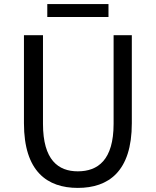

<svg xmlns="http://www.w3.org/2000/svg" viewBox="-20 -905 761 938"><path d="M360 13C510 13 624 -67 624 -303V-733H535V-300C535 -123 458 -68 360 -68C265 -68 190 -123 190 -300V-733H97V-303C97 -67 211 13 360 13ZM211 -822H510V-885H211Z"/></svg>

Font: Source Han Sans KR Regular
Style: Regular
Weight: 400
Designer: Ryoko NISHIZUKA (kana & ideographs); Paul D. Hunt (Latin, Greek & Cyrillic); Wenlong ZHANG (bopomofo); Sandoll Communica
Foundry: Adobe Systems Incorporated
Version: Version 1.004;PS 1.004;hotconv 1.0.82;makeotf.lib2.5.63406